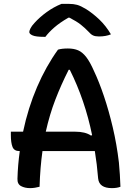

<svg xmlns="http://www.w3.org/2000/svg" viewBox="-20 -960 690 990"><path d="M184 3Q172 6 160 8Q148 10 135 10Q108 10 88.5 -0.5Q69 -11 70 -38Q72 -110 82 -181H80Q53 -181 44.5 -202.5Q36 -224 36 -263V-281H99Q125 -404 171 -511Q217 -618 279 -704Q299 -710 330 -710Q361 -710 383 -700.5Q405 -691 424.5 -666Q444 -641 465 -593Q491 -538 516 -464Q541 -390 561.5 -303Q582 -216 593 -123Q596 -92 598 -59.5Q600 -27 601 3Q583 10 557 10Q491 10 486 -40Q480 -114 469 -181H199Q187 -96 184 3ZM367 -281Q420 -281 449 -261L455 -263Q418 -444 340 -600H334Q295 -523 265.5 -446.5Q236 -370 216 -281ZM297 -940H336Q359 -940 377.5 -935Q396 -930 424 -913Q459 -891 492.5 -859Q526 -827 552 -783Q526 -772 490 -772Q471 -772 459.5 -777.5Q448 -783 437 -796Q418 -816 396.5 -833Q375 -850 338 -869H333Q288 -843 259.5 -818Q231 -793 214 -770H208Q165 -770 148 -777.5Q131 -785 131 -795Q131 -801 137 -813.5Q143 -826 158 -842Q184 -871 220.5 -897.5Q257 -924 297 -940Z"/></svg>

Font: Recursive Sn Csl St Med
Style: Regular
Weight: 500
Version: Version 1.079;hotconv 1.0.112;makeotfexe 2.5.65598; ttfautoh